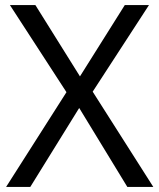

<svg xmlns="http://www.w3.org/2000/svg" viewBox="-20 -734 626 754"><path d="M582 0H480L291 -310L99 0H4L241 -372L19 -714H119L294 -434L470 -714H565L344 -374Z"/></svg>

Font: Noto Sans Zanabazar Square
Style: Regular
Weight: 400
Version: Version 2.005; ttfautohint (v1.8.4.7-5d5b)